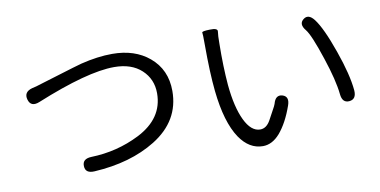

<svg xmlns="http://www.w3.org/2000/svg" viewBox="-69 -881 2137 1081"><g transform="rotate(-10 1000.0 -340.0)"><path d="M398 -16Q345 -13 344 -55Q342 -97 394 -99Q542 -103 671 -168Q821 -244 821 -388Q821 -469 764 -522Q707 -575 608 -575Q455 -575 159 -454Q109 -434 96 -479Q83 -524 133 -538L158 -544Q183 -551 207 -559L378 -611Q404 -619 430 -626Q527 -650 610 -650Q739 -650 821 -581Q908 -508 908 -386Q908 -215 750 -117Q606 -28 398 -16Z M1357 9Q1279 9 1225 -70Q1163 -162 1144 -344Q1133 -450 1133 -611Q1133 -672 1131 -680Q1129 -688 1175 -689Q1222 -691 1218.5 -670.5Q1215 -650 1215 -601Q1213 -471 1222 -364Q1234 -236 1270 -161Q1306 -86 1358 -86Q1394 -86 1417 -128Q1429 -151 1442 -174Q1460 -206 1462 -214Q1475 -264 1514 -253Q1553 -241 1535 -191Q1502 -97 1454 -41Q1410 9 1357 9ZM1880 -156Q1839 -152 1834 -204Q1826 -284 1782 -416Q1735 -559 1708 -592Q1675 -632 1706 -656Q1736 -680 1768 -639Q1810 -584 1860 -441Q1909 -302 1917 -212Q1921 -160 1880 -156Z"/></g></svg>

Font: Resource Han Rounded CN
Style: Regular
Weight: 400
Designer: Cyano Hao (round all glyphs); Ryoko NISHIZUKA  (kana, bopomofo & ideographs); Paul D. Hunt (Latin, Greek & Cyrillic); Sa
Foundry: Cyano Hao
Version: 0.990